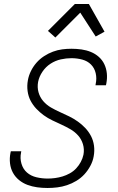

<svg xmlns="http://www.w3.org/2000/svg" viewBox="-20 -925 590 957"><path d="M217 12Q190 12 165 8.5Q140 5 117 -3.5Q94 -12 75 -27.5Q56 -43 44.5 -64Q33 -85 30 -110.5Q27 -136 32 -162L34 -171H86L85 -165Q79 -136 87 -109Q95 -82 114.5 -65Q134 -48 161.5 -41.5Q189 -35 218 -35Q236 -35 254.5 -37.5Q273 -40 291.5 -45.5Q310 -51 328 -61Q346 -71 359.5 -85.5Q373 -100 382.5 -117.5Q392 -135 396 -154Q401 -181 393.5 -206Q386 -231 369.5 -249.5Q353 -268 331.5 -280.5Q310 -293 287 -303.5Q264 -314 241 -325Q218 -336 198 -350.5Q178 -365 161 -383Q144 -401 132.5 -423Q121 -445 117.5 -471.5Q114 -498 119 -525Q123 -548 134 -570.5Q145 -593 161.5 -612Q178 -631 199.5 -645Q221 -659 244 -667.5Q267 -676 290 -679Q313 -682 336 -682Q362 -682 386.5 -678.5Q411 -675 433 -666Q455 -657 472.5 -641.5Q490 -626 500 -605Q510 -584 512.5 -559.5Q515 -535 510 -509L508 -500H456L457 -507Q463 -534 457 -560Q451 -586 433.5 -603.5Q416 -621 390 -628Q364 -635 336 -635Q310 -635 283 -629Q256 -623 232 -607.5Q208 -592 191.5 -567.5Q175 -543 170 -517Q165 -490 172 -465Q179 -440 195.5 -421Q212 -402 233.5 -389.5Q255 -377 278.5 -366.5Q302 -356 324.5 -345Q347 -334 367.5 -319.5Q388 -305 405 -287Q422 -269 433.5 -247Q445 -225 448.5 -199Q452 -173 447 -146Q443 -122 430.5 -98.5Q418 -75 400.5 -56Q383 -37 360.5 -23.5Q338 -10 314 -2Q290 6 265.5 9Q241 12 217 12ZM256 -738 219 -771 353 -905H423L501 -767L457 -743L380 -862Z"/></svg>

Font: Lode Dark
Style: Italic
Weight: 400
Italic angle: -11°
Monospace: yes
Designer: Belleve Invis
Foundry: Belleve Invis
Version: Version 29.2.0; ttfautohint (v1.8.3)